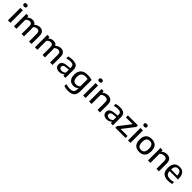

<svg xmlns="http://www.w3.org/2000/svg" viewBox="687 -3234 5926 5926"><g transform="rotate(45 3650.0 -270.5)"><path d="M76.5 0V-544H184.5V0ZM130.5 -650Q95.5 -650 77.5 -665.8Q59.5 -681.5 59.5 -710Q59.5 -739 77.5 -755Q95.5 -771 130.5 -771Q166 -771 183.8 -755Q201.5 -739 201.5 -710Q201.5 -681.5 183.8 -665.8Q166 -650 130.5 -650Z M337.5 0V-544H427L434.5 -484H440.5Q472.5 -518 514.8 -535.2Q557 -552.5 605 -552.5Q655.5 -552.5 694.5 -532Q733.5 -511.5 755.5 -466Q777.5 -420.5 777.5 -346V0H671.5V-338.5Q671.5 -406 645 -432.5Q618.5 -459 574 -459Q551.5 -459 528 -451.8Q504.5 -444.5 483.5 -430Q462.5 -415.5 445.5 -392.5V0ZM999.5 0V-338.5Q999.5 -406 971.5 -432.5Q943.5 -459 899 -459Q875 -459 850.2 -451.5Q825.5 -444 802.8 -427.2Q780 -410.5 762.5 -382.5L737.5 -462.5Q780 -512.5 830 -532.5Q880 -552.5 926.5 -552.5Q979.5 -552.5 1020.2 -531.8Q1061 -511 1084 -465Q1107 -419 1107 -343.5V0Z M1254 0V-544H1343.5L1351 -484H1357Q1389 -518 1431.2 -535.2Q1473.5 -552.5 1521.5 -552.5Q1572 -552.5 1611 -532Q1650 -511.5 1672 -466Q1694 -420.5 1694 -346V0H1588V-338.5Q1588 -406 1561.5 -432.5Q1535 -459 1490.5 -459Q1468 -459 1444.5 -451.8Q1421 -444.5 1400 -430Q1379 -415.5 1362 -392.5V0ZM1916 0V-338.5Q1916 -406 1888 -432.5Q1860 -459 1815.5 -459Q1791.5 -459 1766.8 -451.5Q1742 -444 1719.2 -427.2Q1696.5 -410.5 1679 -382.5L1654 -462.5Q1696.5 -512.5 1746.5 -532.5Q1796.5 -552.5 1843 -552.5Q1896 -552.5 1936.8 -531.8Q1977.5 -511 2000.5 -465Q2023.5 -419 2023.5 -343.5V0Z M2319.5 9Q2234 9 2187.2 -32.2Q2140.5 -73.5 2140.5 -142Q2140.5 -214.5 2192 -255.2Q2243.5 -296 2357.5 -305.5L2507 -320.5L2516 -256L2366 -241Q2303 -234.5 2276 -212.5Q2249 -190.5 2249 -151.5Q2249 -112 2274 -90Q2299 -68 2349.5 -68Q2384.5 -68 2419.2 -81.5Q2454 -95 2482 -124.5V-348Q2482 -395 2466.2 -421.2Q2450.5 -447.5 2418.5 -458.2Q2386.5 -469 2337 -469Q2304 -469 2262.2 -463.2Q2220.5 -457.5 2180 -444V-527Q2219 -540 2265.5 -546.2Q2312 -552.5 2353 -552.5Q2432 -552.5 2484 -533Q2536 -513.5 2562 -467.5Q2588 -421.5 2588 -341.5V0H2497.5L2490 -58.5H2484Q2456 -26 2412.5 -8.5Q2369 9 2319.5 9Z M2924 230Q2881.5 230 2833.5 223.8Q2785.5 217.5 2742 204.5V117.5Q2790 131.5 2834.5 138.2Q2879 145 2917.5 145Q3011 145 3053.5 108.2Q3096 71.5 3096 -15.5V-59.5H3090.5Q3063 -30 3022 -12.5Q2981 5 2929 5Q2868 5 2817.2 -22.5Q2766.5 -50 2736 -108.5Q2705.5 -167 2705.5 -261Q2705.5 -404 2781.8 -478.2Q2858 -552.5 3007.5 -552.5Q3041 -552.5 3075.2 -549.2Q3109.5 -546 3142.5 -539.8Q3175.5 -533.5 3204.5 -525V-34Q3204.5 106 3135.2 168Q3066 230 2924 230ZM2964 -84.5Q3000 -84.5 3035.2 -98Q3070.5 -111.5 3096 -140V-456Q3077 -461 3052 -464.2Q3027 -467.5 2998 -467.5Q2908 -467.5 2861.2 -420.5Q2814.5 -373.5 2814.5 -270Q2814.5 -199.5 2833.8 -159Q2853 -118.5 2886.8 -101.5Q2920.5 -84.5 2964 -84.5Z M3357.5 0V-544H3465.5V0ZM3411.5 -650Q3376.5 -650 3358.5 -665.8Q3340.5 -681.5 3340.5 -710Q3340.5 -739 3358.5 -755Q3376.5 -771 3411.5 -771Q3447 -771 3464.8 -755Q3482.5 -739 3482.5 -710Q3482.5 -681.5 3464.8 -665.8Q3447 -650 3411.5 -650Z M3618.5 0V-544H3708L3715.5 -484.5H3721.5Q3757 -517.5 3803.5 -535Q3850 -552.5 3902 -552.5Q3958.5 -552.5 4002.2 -531.5Q4046 -510.5 4070.5 -464.5Q4095 -418.5 4095 -342.5V0H3987V-337.5Q3987 -405 3956.8 -432Q3926.5 -459 3874 -459Q3849.5 -459 3823 -452.2Q3796.5 -445.5 3771.5 -431.5Q3746.5 -417.5 3726.5 -394V0Z M4390.5 9Q4305 9 4258.2 -32.2Q4211.5 -73.5 4211.5 -142Q4211.5 -214.5 4263 -255.2Q4314.5 -296 4428.5 -305.5L4578 -320.5L4587 -256L4437 -241Q4374 -234.5 4347 -212.5Q4320 -190.5 4320 -151.5Q4320 -112 4345 -90Q4370 -68 4420.5 -68Q4455.5 -68 4490.2 -81.5Q4525 -95 4553 -124.5V-348Q4553 -395 4537.2 -421.2Q4521.5 -447.5 4489.5 -458.2Q4457.5 -469 4408 -469Q4375 -469 4333.2 -463.2Q4291.5 -457.5 4251 -444V-527Q4290 -540 4336.5 -546.2Q4383 -552.5 4424 -552.5Q4503 -552.5 4555 -533Q4607 -513.5 4633 -467.5Q4659 -421.5 4659 -341.5V0H4568.5L4561 -58.5H4555Q4527 -26 4483.5 -8.5Q4440 9 4390.5 9Z M4764 0V-68.5L5082 -478V-456.5H4770V-544H5205.5V-475.5L4887.5 -65.5V-87.5H5211.5V0Z M5317.5 0V-544H5425.5V0ZM5371.5 -650Q5336.5 -650 5318.5 -665.8Q5300.5 -681.5 5300.5 -710Q5300.5 -739 5318.5 -755Q5336.5 -771 5371.5 -771Q5407 -771 5424.8 -755Q5442.5 -739 5442.5 -710Q5442.5 -681.5 5424.8 -665.8Q5407 -650 5371.5 -650Z M5808 10Q5729.5 10 5671.5 -20.5Q5613.5 -51 5581.5 -113.2Q5549.5 -175.5 5549.5 -271.5Q5549.5 -367 5581 -429.2Q5612.5 -491.5 5670.5 -522Q5728.5 -552.5 5808 -552.5Q5887.5 -552.5 5945.5 -522.2Q6003.5 -492 6034.8 -429.8Q6066 -367.5 6066 -272Q6066 -176.5 6034 -114Q6002 -51.5 5943.8 -20.8Q5885.5 10 5808 10ZM5808 -75.5Q5854 -75.5 5887.5 -94.5Q5921 -113.5 5939 -156.2Q5957 -199 5957 -271Q5957 -343.5 5939 -386.5Q5921 -429.5 5887.5 -448.2Q5854 -467 5808 -467Q5761.5 -467 5728 -448.2Q5694.5 -429.5 5676.5 -387Q5658.5 -344.5 5658.5 -272.5Q5658.5 -200 5676.5 -156.8Q5694.5 -113.5 5728 -94.5Q5761.5 -75.5 5808 -75.5Z M6190 0V-544H6279.5L6287 -484.5H6293Q6328.5 -517.5 6375 -535Q6421.5 -552.5 6473.5 -552.5Q6530 -552.5 6573.8 -531.5Q6617.5 -510.5 6642 -464.5Q6666.5 -418.5 6666.5 -342.5V0H6558.5V-337.5Q6558.5 -405 6528.2 -432Q6498 -459 6445.5 -459Q6421 -459 6394.5 -452.2Q6368 -445.5 6343 -431.5Q6318 -417.5 6298 -394V0Z M7071 10Q6976 10 6912 -19.5Q6848 -49 6816 -111.2Q6784 -173.5 6784 -271.5Q6784 -364 6813.2 -426.5Q6842.5 -489 6897 -520.8Q6951.5 -552.5 7028.5 -552.5Q7103 -552.5 7155 -520.5Q7207 -488.5 7233.8 -425.5Q7260.5 -362.5 7260.5 -268.5V-239H6836.5V-306H7181.5L7159 -294Q7159 -360.5 7144 -401.5Q7129 -442.5 7099.5 -461.2Q7070 -480 7027 -480Q6984 -480 6953.8 -461.5Q6923.5 -443 6907.8 -402Q6892 -361 6892 -294.5V-256Q6892 -189.5 6912 -149.5Q6932 -109.5 6974.8 -91.2Q7017.5 -73 7086 -73Q7119.5 -73 7156.2 -78.8Q7193 -84.5 7231.5 -94.5V-11.5Q7188 -0.5 7148.8 4.8Q7109.5 10 7071 10Z"/></g></svg>

Font: Encode Sans SemiExpanded Medium
Style: Regular
Weight: 500
Width: 6
Designer: Multiple Designers
Foundry: Impallari Type
Version: Version 3.002